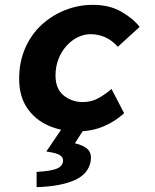

<svg xmlns="http://www.w3.org/2000/svg" viewBox="-20 -530 640 792"><path d="M299 12Q234 12 179.5 -12Q125 -36 92 -84.5Q59 -133 59 -205Q59 -274 83.5 -330.5Q108 -387 150.5 -426.5Q193 -466 248 -488Q303 -510 363 -510Q431 -510 480 -482Q529 -454 556 -419L466 -337Q442 -364 413.5 -376.5Q385 -389 353 -389Q327 -389 301 -376.5Q275 -364 254 -340.5Q233 -317 221 -286Q209 -255 209 -219Q209 -163 243 -136Q277 -109 321 -109Q357 -109 385 -124.5Q413 -140 440 -163L492 -63Q455 -29 406.5 -8.5Q358 12 299 12ZM131 242V179Q188 176 212.5 166.5Q237 157 240 136Q242 121 228.5 111Q215 101 171 95L243 -11H335L289 61Q327 70 343 87Q359 104 354 135Q345 188 287 213.5Q229 239 131 242Z"/></svg>

Font: Source Code Pro ExtraBold
Style: Italic
Weight: 800
Italic angle: -11°
Monospace: yes
Designer: Paul D. Hunt, Teo Tuominen
Foundry: Adobe Systems Incorporated
Version: Version 1.016;hotconv 1.0.116;makeotfexe 2.5.65601